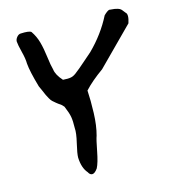

<svg xmlns="http://www.w3.org/2000/svg" viewBox="-106 -727 775 873"><g transform="rotate(-15 282.0 -290.0)"><path d="M221 61Q210 61 203 47Q180 21 178 -28Q178 -47 189 -93Q200 -139 198 -162Q199 -195 195.5 -215Q192 -235 178 -268L176 -270Q174 -272 172.5 -274Q171 -276 168.5 -278Q166 -280 165 -281Q154 -288 145 -295.5Q136 -303 130.5 -308Q125 -313 118.5 -324.5Q112 -336 109.5 -341.5Q107 -347 100 -363.5Q93 -380 89 -388Q67 -464 64 -502Q64 -524 55 -559Q46 -594 45 -610Q45 -621 53.5 -631Q62 -641 72 -641Q111 -643 121 -635Q139 -609 147.5 -578Q156 -547 161 -506.5Q166 -466 172 -445Q175 -419 203 -388Q227 -386 241.5 -389Q256 -392 273 -407Q282 -413 316.5 -443.5Q351 -474 355 -477Q422 -543 462 -622Q478 -638 488 -641Q508 -639 513 -638.5Q518 -638 528 -635Q538 -632 543.5 -626Q549 -620 557 -609Q570 -599 557 -559L387 -388Q332 -349 298 -312Q301 -265 299 -206Q297 -147 285 -103Q279 -87 269 -34.5Q259 18 247 41Q233 61 221 61Z"/></g></svg>

Font: Excalifont
Style: Regular
Weight: 400
Designer: Your Own Font Foundry (Virgil); Ján Filípek / DizajnDesign (Excalifont, modifications)
Foundry: Your Own Font Foundry (Virgil); Ján Filípek / DizajnDesign (Excalifont, modifications)
Version: Version 1.000;Glyphs 3.2 (3227)